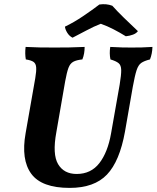

<svg xmlns="http://www.w3.org/2000/svg" viewBox="-20 -908 764 937"><path d="M320 9Q183 9 132.5 -60Q82 -129 105 -258L152 -526Q158 -561 156.5 -579.5Q155 -598 143.5 -606Q132 -614 106 -618Q101 -646 105 -679Q141 -677 174 -676.5Q207 -676 246 -676Q282 -676 317.5 -676.5Q353 -677 393 -679Q393 -663 390.5 -648Q388 -633 382 -618Q353 -615 337.5 -606.5Q322 -598 314 -576.5Q306 -555 298 -511L255 -263Q235 -155 263.5 -107Q292 -59 354 -59Q424 -59 465 -112Q506 -165 522 -257L564 -495Q572 -543 571.5 -566.5Q571 -590 558.5 -600Q546 -610 519 -618Q513 -647 518 -679Q550 -677 576 -676.5Q602 -676 621 -676Q650 -676 671.5 -676.5Q693 -677 724 -679Q723 -646 712 -618Q684 -611 669.5 -601Q655 -591 646.5 -565Q638 -539 628 -484L590 -266Q564 -121 502 -56Q440 9 320 9ZM334 -724Q318 -732 308 -748.5Q298 -765 297 -778Q341 -799 386 -829.5Q431 -860 465 -886Q499 -891 528 -880Q554 -851 584.5 -821.5Q615 -792 653 -756Q645 -745 629 -739Q613 -733 594 -731Q565 -749 534 -765Q503 -781 472 -792Q438 -779 400 -758.5Q362 -738 334 -724Z"/></svg>

Font: Vollkorn
Style: Bold Italic
Weight: 700
Italic angle: -11°
Designer: Friedrich Althausen
Foundry: Friedrich Althausen
Version: Version 5.000; ttfautohint (v1.8.3)